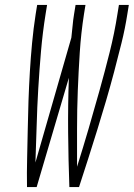

<svg xmlns="http://www.w3.org/2000/svg" viewBox="-20 -755 540 775"><path d="M128 0H89Q88 -58 89.5 -116Q91 -174 92 -232Q93 -290 95 -348Q97 -406 100.5 -464.5Q104 -523 109.5 -581.5Q115 -640 124 -698L130 -735H170L164 -698Q152 -623 145.5 -548Q139 -473 134.5 -398Q130 -323 128 -248.5Q126 -174 123 -99L268 -603Q271 -627 273 -650.5Q275 -674 279 -698L285 -735H325L319 -698Q307 -621 302 -543.5Q297 -466 294 -389Q291 -312 291 -235Q291 -158 291 -82Q315 -158 337.5 -235Q360 -312 381.5 -389Q403 -466 422.5 -543.5Q442 -621 454 -698L460 -735H500L494 -698Q485 -640 470.5 -581.5Q456 -523 440.5 -464.5Q425 -406 408 -348Q391 -290 373 -232Q355 -174 336.5 -116Q318 -58 299 0H260Q256 -110 255 -220Q254 -330 258 -441Z"/></svg>

Font: Iosevka Extralight
Style: Italic
Weight: 200
Italic angle: -9°
Monospace: yes
Designer: Belleve Invis
Foundry: Belleve Invis
Version: Version 32.5.0; ttfautohint (v1.8.4)